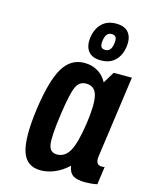

<svg xmlns="http://www.w3.org/2000/svg" viewBox="-118 -853 730 938"><g transform="rotate(15 247.0 -384.0)"><path d="M401.6 -542.7 366.6 -485Q349.6 -517.3 319.8 -535Q290 -552.7 251.9 -552.7Q183.6 -552.7 144.6 -488.3Q105.6 -423.9 84.6 -275.6Q64 -125.7 85.5 -57.9Q107 10 179.3 10Q214.4 10 250.1 -5.1Q285.7 -20.3 318.1 -50.3Q322.7 -17.4 342.5 -3.7Q362.3 10 405.4 10Q419.9 10 434.2 8.6Q448.6 7.3 465.4 3.9L478.1 -87.1Q474.1 -85.4 471.1 -85.3Q468.1 -85.1 463.3 -85.1Q446.6 -85.1 439.9 -96.5Q433.1 -107.9 435.9 -127.9L493.7 -542.7ZM338.3 -271.3Q323.4 -169.6 300.5 -127.6Q277.6 -85.6 236.4 -85.6Q201.1 -85.6 194.4 -123.4Q187.6 -161.1 204.4 -279.9Q219.9 -388.1 235.6 -422.6Q251.3 -457.1 285.9 -457.1Q328.6 -457.1 340.6 -415.1Q352.7 -373.1 338.3 -271.3ZM324.9 -585Q369.9 -585 396.4 -611Q423 -637 429.4 -681.2Q435.9 -725.4 416.6 -751.8Q397.4 -778.1 351.7 -778.1Q307.3 -778.1 280.3 -751.8Q253.4 -725.4 247 -681.2Q240.6 -637 260.1 -611Q279.7 -585 324.9 -585ZM332 -639.9Q317.1 -639.9 311.3 -649.5Q305.4 -659.1 308.7 -681.6Q312 -704 320.7 -713.6Q329.4 -723.3 344.3 -723.3Q359.1 -723.3 365.1 -713.6Q371 -704 367.7 -681.6Q364.4 -659.1 355.6 -649.5Q346.9 -639.9 332 -639.9Z"/></g></svg>

Font: Secuela ExtLt
Style: Italic
Weight: 200
Italic angle: -8°
Designer: Fernando Haro
Foundry: deFharo
Version: Version 1.704